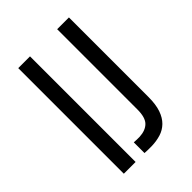

<svg xmlns="http://www.w3.org/2000/svg" viewBox="-204 -800 900 900"><g transform="rotate(-45 246.0 -349.5)"><path d="M159 -700V0H81V-700ZM417 -173Q417 -123 405.5 -90Q394 -57 373.5 -37Q353 -17 325.5 -8.5Q298 0 266 1H242Q231 1 218 0V-71Q228 -70 238 -70H256Q296 -72 317.5 -93.5Q339 -115 339 -168V-700H417Z"/></g></svg>

Font: Bebas Neue Regular
Style: Regular
Weight: 400
Designer: Ryoichi Tsunekawa & LGV (GE)
Foundry: Free Software Foundation, Inc.
Version: Version 1.003 August 13, 2016